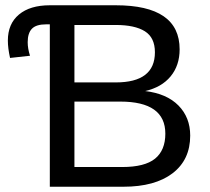

<svg xmlns="http://www.w3.org/2000/svg" viewBox="-20 -708 798 728"><path d="M701.2 -193.8Q701.2 -102.1 634.3 -51Q567.4 0 448.2 0H168.9V-615.7H154.8Q117.2 -615.7 101.1 -599.1Q85 -582.5 85 -547.9Q85 -523.9 93.8 -496.6L18.1 -488.3Q9.8 -525.4 9.8 -554.2Q9.8 -617.7 51.8 -652.8Q93.8 -688 168.9 -688H418.9Q661.1 -688 661.1 -521Q661.1 -460 627 -418.5Q592.8 -377 530.3 -362.8Q612.3 -353 656.7 -307.9Q701.2 -262.7 701.2 -193.8ZM567.4 -509.8Q567.4 -565.4 529.3 -589.4Q491.2 -613.3 418.9 -613.3H262.2V-395.5H418.9Q567.4 -395.5 567.4 -509.8ZM606.9 -201.2Q606.9 -322.8 436 -322.8H262.2V-74.7H443.4Q528.8 -74.7 567.9 -106.4Q606.9 -138.2 606.9 -201.2Z"/></svg>

Font: Arimo
Style: Regular
Weight: 400
Designer: Steve Matteson
Foundry: Monotype Imaging Inc.
Version: Version 1.33